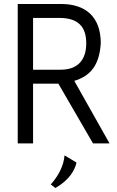

<svg xmlns="http://www.w3.org/2000/svg" viewBox="-20 -720 588 964"><path d="M364 96 304 60C300 110 276 160 235 206L258 224C330 183 357 131 364 96ZM69 -700V0H146V-300H273L447 0H530L353 -314C426 -336 479 -384 486 -503C486 -637 408 -700 287 -700ZM146 -630H284C370 -628 413 -588 413 -503C413 -417 369 -370 284 -370H146Z"/></svg>

Font: Mint Spirit
Style: Regular
Weight: 400
Designer: HARENDAL Hirwen
Foundry: Arkandis Digital Foundry.
Version: Version 1.004;FFEdit